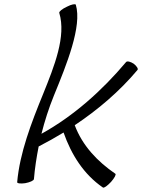

<svg xmlns="http://www.w3.org/2000/svg" viewBox="-20 -841 661 894"><path d="M256 -781C289 -672 233 -533 181 -404C125 -267 72 -129 60 7C59 13 76 15 97 12C119 8 137 0 138 -7C142 -57 150 -108 160 -159C199 -179 238 -201 276 -224C312 -121 370 -29 459 32C464 36 480 24 497 6C513 -12 522 -29 517 -32C434 -89 364 -162 328 -258C436 -330 536 -415 620 -515C625 -520 617 -533 603 -544C588 -554 572 -558 567 -552C455 -419 323 -301 173 -218C188 -277 207 -337 231 -396C290 -540 363 -719 333 -819C331 -824 313 -821 292 -810C270 -800 254 -787 256 -781Z"/></svg>

Font: Nupuram Light Oblique
Style: Regular
Weight: 300
Designer: Santhosh Thottingal (santhosh.thottingal@gmail.com)
Foundry: SMC
Version: Version 1.000